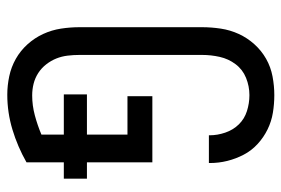

<svg xmlns="http://www.w3.org/2000/svg" viewBox="-146 -638 791 540"><g transform="rotate(90 250.0 -367.5)"><path d="M246 8Q220 8 194 2.5Q168 -3 145 -16Q122 -29 104 -49Q86 -69 75 -93Q64 -117 60 -143Q56 -169 56 -195V-540Q56 -566 60 -592.5Q64 -619 75 -643Q86 -667 104 -687Q122 -707 145 -720Q168 -733 194.5 -738Q221 -743 247 -743Q272 -743 296.5 -739Q321 -735 343.5 -724Q366 -713 384.5 -696Q403 -679 414.5 -657Q426 -635 432 -611Q438 -587 438 -562Q438 -561 438 -560.5Q438 -560 438 -559H360Q360 -559 360 -559.5Q360 -560 360 -561Q360 -583 352.5 -605Q345 -627 329.5 -643Q314 -659 292 -666Q270 -673 247 -673Q222 -673 198.5 -663.5Q175 -654 160 -634Q145 -614 139.5 -589.5Q134 -565 134 -540V-195Q134 -178 136 -161.5Q138 -145 144 -130Q150 -115 160.5 -101.5Q171 -88 185 -79Q199 -70 215 -66Q231 -62 248 -62Q276 -62 304 -69.5Q332 -77 358 -88V-151H245V-216H358V-330H250V-400H436V-216H482V-151H436V-46Q392 -21 344 -6.5Q296 8 246 8Z"/></g></svg>

Font: Iosevka SS04
Style: Regular
Weight: 400
Monospace: yes
Designer: Belleve Invis
Foundry: Belleve Invis
Version: Version 19.0.0; ttfautohint (v1.8.4)